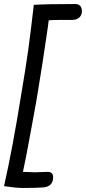

<svg xmlns="http://www.w3.org/2000/svg" viewBox="-28 -768 427 954"><path d="M-8 157Q34 -28 77 -296Q100 -431 112.5 -522Q125 -613 140 -744Q205 -748 347 -748Q363 -748 371 -738Q379 -728 379 -713Q379 -693 366 -681Q353 -669 330 -669H277Q232 -669 214 -667L210 -635Q184 -453 158 -299L151 -257Q144 -220 123 -104Q102 12 86 86L146 88Q165 88 176 87L209 86Q236 86 236 113Q236 136 223.5 148.5Q211 161 189 163Q154 166 86 166Q52 166 -8 157Z"/></svg>

Font: Mali Medium
Style: Italic
Weight: 500
Italic angle: -10°
Version: Version 1.000; ttfautohint (v1.6)